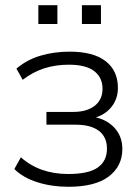

<svg xmlns="http://www.w3.org/2000/svg" viewBox="-20 -708 538 736"><path d="M242 8Q178 8 123 -9.5Q68 -27 35 -60L60 -105Q132 -41 241 -41Q320 -41 355 -66Q390 -91 390 -138Q390 -183 359 -206.5Q328 -230 270 -230H158V-279H261Q313 -279 343 -302.5Q373 -326 373 -368Q373 -411 341 -435.5Q309 -460 244 -460Q193 -460 149.5 -446Q106 -432 67 -402L43 -445Q83 -479 135 -494.5Q187 -510 247 -510Q338 -510 385 -473.5Q432 -437 432 -371Q432 -331 409.5 -301Q387 -271 348 -258Q394 -247 421.5 -215Q449 -183 449 -137Q449 -71 397 -31.5Q345 8 242 8ZM294 -616V-688H367V-616ZM127 -616V-688H200V-616Z"/></svg>

Font: Mulish Light
Style: Regular
Weight: 300
Designer: Vernon Adams
Foundry: Vernon Adams
Version: Version 3.603; ttfautohint (v1.8.3)